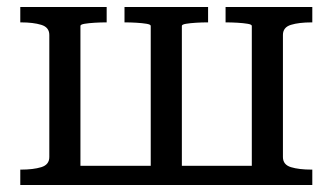

<svg xmlns="http://www.w3.org/2000/svg" viewBox="-20 -529 951 549"><path d="M121 -429Q121 -451 98 -458Q75 -465 40 -465H38V-509H285V-465H282Q268 -465 251 -464Q234 -463 222 -461Q210 -459 210 -455V0H38V-44H40Q75 -44 98 -51Q121 -58 121 -80ZM700 -455Q700 -459 688 -461Q676 -463 659 -464Q642 -465 627 -465H625V-509H873V-465H871Q835 -465 812 -458Q789 -451 789 -429V-80Q789 -58 812 -51Q835 -44 871 -44H873V0H700ZM185 -55H746V0H185ZM336 -465V-509H575V-465H572Q558 -465 541 -464Q524 -463 512 -461Q500 -459 500 -455V0H411V-455Q411 -459 399 -461Q387 -463 370 -464Q353 -465 339 -465Z"/></svg>

Font: Roboto Serif 28pt
Style: Regular
Weight: 400
Designer: Greg Gazdowicz
Foundry: Commercial Type
Version: Version 1.008